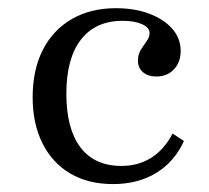

<svg xmlns="http://www.w3.org/2000/svg" viewBox="-20 -447 520 478"><path d="M261.3 11.3Q200 11.3 155.2 -14.9Q110.5 -41.1 85.9 -89.9Q61.3 -138.7 61.3 -204.8Q61.3 -273.4 86.7 -323Q112.1 -372.6 158.9 -399.6Q205.6 -426.6 268.5 -426.6Q315.3 -426.6 351.6 -412.9Q387.9 -399.2 408.9 -375.4Q429.8 -351.6 429.8 -320.2Q429.8 -291.9 412.9 -274.2Q396 -256.5 369.4 -256.5Q348.4 -256.5 335.9 -267.3Q323.4 -278.2 323.4 -296Q323.4 -311.3 330.6 -323Q337.9 -334.7 345.2 -344.8Q352.4 -354.8 352.4 -364.5Q352.4 -378.2 333.9 -386.7Q315.3 -395.2 285.5 -395.2Q217.7 -395.2 181.5 -348.4Q145.2 -301.6 145.2 -213.7Q145.2 -126.6 180.2 -80.2Q215.3 -33.9 282.3 -33.9Q323.4 -33.9 355.6 -53.6Q387.9 -73.4 409.7 -114.5L437.9 -96Q414.5 -44.4 369 -16.5Q323.4 11.3 261.3 11.3Z"/></svg>

Font: Playfair 12pt
Style: Regular
Weight: 400
Designer: Claus Eggers Sørensen
Foundry: Claus Eggers Sørensen
Version: Version 2.000;gftools[0.9.28]